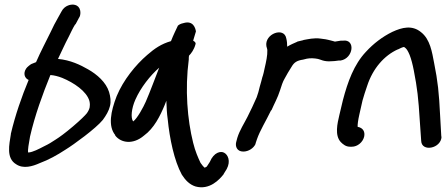

<svg xmlns="http://www.w3.org/2000/svg" viewBox="-20 -662 1931 831"><path d="M27 -81C20 -36 6 23 50 49C81 70 121 58 152 44C190 30 228 9 263 -14C299 -36 395 -106 425 -143C439 -162 451 -182 456 -203C461 -223 458 -244 452 -264C439 -306 400 -340 361 -362C328 -381 285 -402 231 -407C247 -440 261 -472 277 -502C287 -522 295 -540 305 -556L307 -557L323 -587L324 -588C328 -596 329 -607 327 -617C321 -644 293 -646 274 -638C264 -634 253 -626 246 -612L231 -585C220 -566 209 -545 199 -523C179 -482 156 -439 136 -393L116 -385C113 -384 96 -371 93 -365C79 -344 87 -323 104 -316C74 -244 46 -164 27 -83ZM102 -2C99 -10 105 -43 110 -71C131 -163 164 -253 198 -337H201C214 -336 231 -332 249 -325C300 -304 355 -267 367 -225C370 -213 369 -203 368 -197C366 -189 363 -182 356 -172C349 -163 329 -143 296 -115C262 -86 237 -68 221 -58C203 -46 190 -38 173 -30C146 -16 123 -4 104 -2Z M478 -75H479C504 -43 556 -35 603 -75C647 -107 673 -160 693 -208C695 -214 697 -218 700 -226C701 -200 702 -171 706 -145C714 -63 734 34 767 94C783 119 801 137 826 145C887 162 930 115 948 92V91L961 70C980 35 966 7 950 -1C936 -9 906 -4 888 39L875 59C872 61 869 62 866 64C862 61 856 55 848 43C838 22 825 -7 816 -44C791 -144 780 -275 797 -404C797 -410 797 -415 798 -421C807 -430 820 -447 826 -470C828 -474 827 -480 816 -486C820 -499 824 -513 828 -526C826 -539 817 -575 774 -562C760 -559 755 -555 750 -551C743 -536 730 -510 720 -484C678 -472 649 -452 617 -424C567 -381 514 -316 485 -246C459 -179 447 -116 479 -77ZM566 -231C589 -283 630 -335 669 -369C650 -321 631 -268 611 -222C601 -199 574 -149 557 -137H556C545 -152 549 -193 566 -231Z M1454 -400C1510 -409 1520 -494 1464 -486H1455C1448 -485 1441 -484 1430 -482C1430 -482 1428 -482 1426 -483L1411 -487C1402 -489 1396 -491 1389 -492L1367 -495C1339 -499 1312 -492 1294 -489L1292 -488L1267 -482L1266 -481C1254 -476 1236 -468 1223 -460C1223 -472 1222 -485 1219 -496C1210 -547 1124 -516 1133 -462C1135 -452 1137 -451 1137 -444C1138 -423 1132 -395 1125 -365C1122 -352 1120 -340 1117 -332L1116 -330C1113 -315 1108 -302 1104 -286L1100 -270C1098 -260 1092 -246 1091 -241C1079 -214 1065 -183 1051 -156C1037 -128 1017 -98 1007 -65L1002 -46C998 -29 1005 -6 1033 -6C1056 -6 1078 -21 1086 -39V-41L1092 -59C1105 -97 1131 -138 1153 -184L1155 -185C1166 -211 1182 -239 1192 -271C1198 -290 1204 -309 1212 -322L1226 -347L1242 -373C1253 -392 1265 -400 1292 -404L1308 -408C1323 -411 1341 -410 1356 -407C1367 -405 1382 -394 1415 -397C1423 -397 1433 -398 1446 -400Z M1455 -47C1465 -37 1477 -27 1495 -27H1503C1527 -27 1550 -46 1556 -70C1561 -92 1551 -109 1528 -113C1527 -121 1530 -143 1535 -165L1549 -227C1555 -247 1561 -268 1569 -290C1594 -367 1644 -422 1701 -448H1702C1727 -460 1728 -461 1735 -454C1740 -450 1746 -441 1753 -424C1760 -406 1766 -383 1771 -357C1786 -280 1791 -237 1797 -138L1803 -52C1805 -3 1889 -19 1891 -70L1890 -71L1885 -160C1880 -262 1875 -309 1859 -389C1850 -436 1842 -492 1802 -523C1764 -554 1721 -544 1678 -524C1635 -503 1596 -473 1564 -438C1512 -383 1485 -308 1464 -228L1449 -165C1440 -127 1428 -76 1455 -47Z"/></svg>

Font: Stray Cat
Style: BlkObl
Weight: 900
Version: Version 1.0